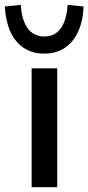

<svg xmlns="http://www.w3.org/2000/svg" viewBox="-54 -775 366 795"><path d="M77 0V-492H183V0ZM129 -553Q80 -553 44 -577Q8 -601 -11.5 -645Q-31 -689 -34 -748L32 -755Q36 -692 60.5 -658Q85 -624 129 -624Q174 -624 198 -658Q222 -692 226 -755L292 -748Q290 -689 270 -645Q250 -601 214.5 -577Q179 -553 129 -553Z"/></svg>

Font: NunitoSans_10ptSemiBold
Style: Regular
Weight: 600
Designer: Vernon Adams
Foundry: Vernon Adams
Version: Version 3.101;gftools[0.9.27]